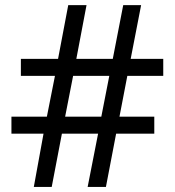

<svg xmlns="http://www.w3.org/2000/svg" viewBox="-20 -734 686 754"><path d="M480 -436 449.2 -275.9H585.9V-209H436L396 0H324.2L365.2 -209H223.1L183.1 0H112.8L150.9 -209H24.9V-275.9H164.1L195.8 -436H62V-502.9H208L248 -713.9H319.8L279.8 -502.9H422.9L463.9 -713.9H534.2L493.2 -502.9H621.1V-436ZM235.8 -275.9H377.9L409.2 -436H267.1Z"/></svg>

Font: Genotype
Style: Regular
Weight: 400
Foundry: Ascender Corporation
Version: Version 1.00